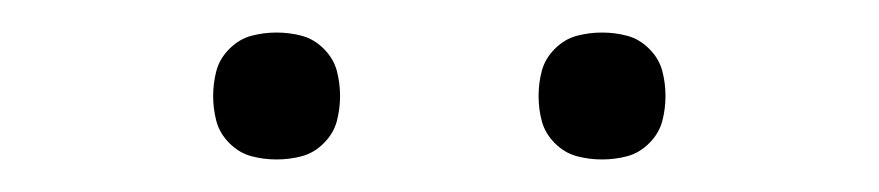

<svg xmlns="http://www.w3.org/2000/svg" viewBox="-20 -729 540 118"><path d="M350 -631Q342 -631 334.5 -633Q327 -635 321 -641Q315 -647 313 -654.5Q311 -662 311 -670Q311 -678 313 -685.5Q315 -693 321 -699Q327 -705 334.5 -707Q342 -709 350 -709Q358 -709 365.5 -707Q373 -705 379 -699Q385 -693 387 -685.5Q389 -678 389 -670Q389 -662 387 -654.5Q385 -647 379 -641Q373 -635 365.5 -633Q358 -631 350 -631ZM150 -631Q142 -631 134.5 -633Q127 -635 121 -641Q115 -647 113 -654.5Q111 -662 111 -670Q111 -678 113 -685.5Q115 -693 121 -699Q127 -705 134.5 -707Q142 -709 150 -709Q158 -709 165.5 -707Q173 -705 179 -699Q185 -693 187 -685.5Q189 -678 189 -670Q189 -662 187 -654.5Q185 -647 179 -641Q173 -635 165.5 -633Q158 -631 150 -631Z"/></svg>

Font: Iosevka Curly Slab Extralight
Style: Regular
Weight: 200
Monospace: yes
Designer: Belleve Invis
Foundry: Belleve Invis
Version: Version 22.1.2; ttfautohint (v1.8.4)